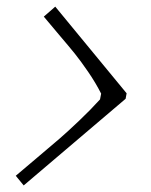

<svg xmlns="http://www.w3.org/2000/svg" viewBox="-20 -690 457 582"><path d="M363.8 -407.2 360.8 -390.6 51.8 -127.9 27.8 -157.2Q47.9 -174.3 92.8 -212.2Q137.7 -250 161.4 -270.5Q185.1 -291 220 -324.2Q254.9 -357.4 283.2 -388.7L286.6 -406.2Q270 -439 247.1 -472.4Q224.1 -505.9 207 -527.1Q189.9 -548.3 158.9 -584.7Q127.9 -621.1 112.8 -639.6L147.5 -669.9Z"/></svg>

Font: Resagnicto
Style: Italic
Weight: 500
Italic angle: -10°
Version: Version 0.999